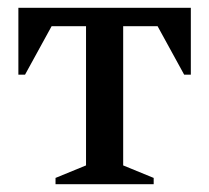

<svg xmlns="http://www.w3.org/2000/svg" viewBox="-20 -471 535 491"><path d="M27 -280V-451H468V-280H451L383 -404H295V-48L373 -16V0H122V-16L200 -48V-404H112L44 -280Z"/></svg>

Font: Spectral Medium
Style: Regular
Weight: 500
Designer: Jean-Baptiste Levee
Foundry: Production Type
Version: Version 2.001